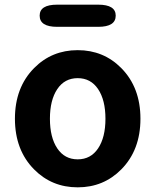

<svg xmlns="http://www.w3.org/2000/svg" viewBox="-20 -789 666 823"><path d="M126 -63Q44 -146 44 -280Q44 -414 126 -497Q202 -574 313 -574Q424 -574 500 -497Q582 -414 582 -280Q582 -146 500 -63Q424 14 313 14Q202 14 126 -63ZM225.5 -153Q257 -106 313 -106Q369 -106 400.5 -153Q432 -200 432 -280Q432 -360 400.5 -407Q369 -454 313 -454Q257 -454 225.5 -407Q194 -360 194 -280Q194 -200 225.5 -153ZM225 -674Q150 -674 150 -722Q150 -769 225 -769H401Q476 -769 476 -722Q476 -674 401 -674Z"/></svg>

Font: Resource Han Rounded JP
Style: Bold
Weight: 700
Designer: Cyano Hao (round all glyphs); Ryoko NISHIZUKA 西塚涼子 (kana, bopomofo & ideographs); Paul D. Hunt (Latin, Greek & Cyrillic)
Foundry: Cyano Hao
Version: 0.990